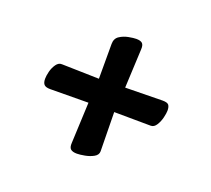

<svg xmlns="http://www.w3.org/2000/svg" viewBox="-79 -540 656 596"><g transform="rotate(20 249.5 -242.0)"><path d="M226 -43Q212 -43 205.5 -48.5Q199 -54 200 -69L206 -204L80 -203Q65 -203 59.5 -209Q54 -215 54 -228Q54 -238 57.5 -252Q61 -266 69 -277.5Q77 -289 89 -288L211 -285V-400Q211 -418 224 -426.5Q237 -435 253 -438Q269 -441 278 -441Q292 -441 298 -435.5Q304 -430 303 -415L297 -287L420 -289Q436 -289 440.5 -283Q445 -277 445 -265Q445 -256 441.5 -241.5Q438 -227 430.5 -215Q423 -203 412 -203L291 -204L293 -75Q293 -63 280.5 -56Q268 -49 252 -46Q236 -43 226 -43Z"/></g></svg>

Font: Akaya Kanadaka
Style: Regular
Weight: 400
Designer: Vaishnavi Murthy Yerkadithaya, Juan Luis Blanco Aristondo
Version: Version 1.002; ttfautohint (v1.8.3)